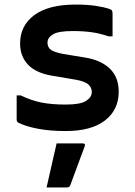

<svg xmlns="http://www.w3.org/2000/svg" viewBox="-20 -565 590 841"><path d="M267 -107Q332 -107 357 -123Q382 -139 382 -162Q382 -182 366.5 -195.5Q351 -209 311 -216L210 -233Q137 -245 102.5 -282Q68 -319 68 -374Q68 -453 130.5 -499Q193 -545 311 -545Q362 -545 398.5 -539.5Q435 -534 459 -526Q468 -523 470.5 -518.5Q473 -514 473 -505V-406H455Q417 -419 380.5 -424Q344 -429 298 -429Q236 -429 212 -414.5Q188 -400 188 -378Q188 -359 201.5 -348Q215 -337 255 -329L352 -313Q422 -302 461 -264.5Q500 -227 500 -163Q500 -84 440 -37.5Q380 9 268 9Q197 9 144 -1.5Q91 -12 62 -27Q53 -30 53 -42V-147H71Q116 -125 161 -116Q206 -107 267 -107ZM228 63H341Q356 63 351 76Q335 119 320 159.5Q305 200 288 246Q287 250 283.5 253Q280 256 273 256H184Q195 206 206.5 157Q218 108 228 63Z"/></svg>

Font: Recursive Sn Lnr St SmB
Style: Regular
Weight: 600
Version: Version 1.079;hotconv 1.0.112;makeotfexe 2.5.65598; ttfautoh